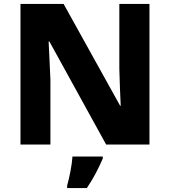

<svg xmlns="http://www.w3.org/2000/svg" viewBox="-20 -734 863 975"><path d="M739 0H519L231 -523H227Q229 -480 231.5 -427.5Q234 -375 236 -330V0H84V-714H303L590 -197H593Q591 -240 589 -289.5Q587 -339 586 -383V-714H739ZM502 71Q486 108 467 144.5Q448 181 421 221H321V208Q330 177 338 134.5Q346 92 348 61H502Z"/></svg>

Font: Noto Sans Gurmukhi UI ExtraBold
Style: Regular
Weight: 800
Designer: Jelle Bosma - Monotype Design Team
Foundry: Monotype Imaging Inc.
Version: Version 2.004; ttfautohint (v1.8.4.7-5d5b)